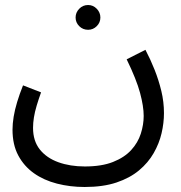

<svg xmlns="http://www.w3.org/2000/svg" viewBox="-20 -517 725 767"><path d="M30 1Q30 -23 34.5 -50.5Q39 -78 48.5 -109.5Q58 -141 72 -176L144 -148Q134 -120 126.5 -95Q119 -70 115.5 -48Q112 -26 112 -6Q112 46 139 80Q166 114 213 131Q260 148 319 148Q386 148 431.5 130Q477 112 504 82.5Q531 53 542.5 17Q554 -19 554 -54Q554 -92 539.5 -146Q525 -200 486 -280L561 -318Q581 -280 597.5 -238.5Q614 -197 624.5 -153.5Q635 -110 635 -65Q635 -26 625.5 15Q616 56 594 94.5Q572 133 535.5 163.5Q499 194 445.5 212Q392 230 318 230Q260 230 207.5 216.5Q155 203 115.5 175Q76 147 53 104Q30 61 30 1ZM332 -398Q311 -398 296.5 -412.5Q282 -427 282 -447Q282 -467 296.5 -482Q311 -497 332 -497Q352 -497 366.5 -482Q381 -467 381 -447Q381 -427 366.5 -412.5Q352 -398 332 -398Z"/></svg>

Font: Farlight84_Sys_V01
Style: Regular
Weight: 400
Designer: Ryoko NISHIZUKA  (kana, bopomofo & ideographs); Paul D. Hunt (Latin, Greek & Cyrillic); Sandoll Communications , Soo-you
Foundry: Adobe
Version: Version 2.004;October 29, 2024;FontCreator 14.0.0.2814 64-bi